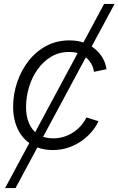

<svg xmlns="http://www.w3.org/2000/svg" viewBox="-20 -754 603 978"><path d="M5.9 204.1 510.3 -733.9H563.5L59.1 204.1ZM249.5 10.3Q186.5 10.3 140.9 -17.6Q95.2 -45.4 70.8 -95.9Q46.4 -146.5 46.9 -213.4Q47.4 -276.4 67.9 -336.4Q88.4 -396.5 126 -444.3Q163.6 -492.2 216.1 -520.3Q268.6 -548.3 333.5 -548.3Q376 -548.3 409.4 -535.9Q442.9 -523.4 467 -502.2Q491.2 -481 505.1 -454.8Q519 -428.7 522.5 -401.4L458.5 -388.2Q456.5 -405.8 448 -423.3Q439.5 -440.9 424.1 -455.8Q408.7 -470.7 386 -480Q363.3 -489.3 332.5 -489.3Q280.8 -489.3 240.5 -465.1Q200.2 -440.9 171.6 -400.6Q143.1 -360.4 128.2 -311.3Q113.3 -262.2 112.8 -212.9Q111.8 -165 127 -127.9Q142.1 -90.8 173.1 -70.1Q204.1 -49.3 251 -49.3Q283.2 -49.3 310.8 -59.1Q338.4 -68.8 360.1 -84.7Q381.8 -100.6 397.2 -119.4Q412.6 -138.2 420.4 -155.8L481.4 -136.7Q469.2 -108.9 447 -82.8Q424.8 -56.6 394.8 -35.6Q364.7 -14.6 327.9 -2.2Q291 10.3 249.5 10.3Z"/></svg>

Font: Inter 17pt Light
Style: Italic
Weight: 300
Italic angle: -9.3988°
Version: Version 4.001;git-66647c0bb